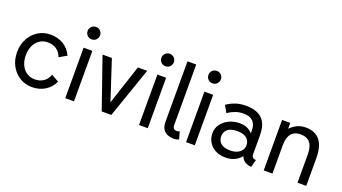

<svg xmlns="http://www.w3.org/2000/svg" viewBox="-58 -1269 3236 1815"><g transform="rotate(20 1559.5 -361.0)"><path d="M136.7 -253.9Q136.7 -294.4 147.7 -328.1Q158.7 -361.8 179.2 -387Q199.7 -412.1 228.3 -425.8Q256.8 -439.5 292 -439.5Q343.8 -439.5 379.9 -415Q416 -390.6 434.1 -341.8L508.8 -384.8Q478.5 -450.2 421.6 -483.9Q364.7 -517.6 292 -517.6Q223.6 -517.6 168.5 -483.4Q113.3 -449.2 81.1 -389.6Q48.8 -330.1 48.8 -253.9Q48.8 -177.7 81.1 -118.2Q113.3 -58.6 168.5 -24.4Q223.6 9.8 292 9.8Q364.7 9.8 421.6 -24.2Q478.5 -58.1 508.8 -123L434.1 -166Q416 -117.2 379.9 -92.8Q343.8 -68.4 292 -68.4Q256.8 -68.4 228.3 -82Q199.7 -95.7 179.2 -120.8Q158.7 -146 147.7 -179.9Q136.7 -213.9 136.7 -253.9Z M626 0H713.9V-507.8H626ZM607.4 -669.9Q607.4 -643.6 625.5 -625.5Q643.6 -607.4 669.9 -607.4Q696.3 -607.4 714.4 -625.5Q732.4 -643.6 732.4 -669.9Q732.4 -696.3 714.4 -714.4Q696.3 -732.4 669.9 -732.4Q643.6 -732.4 625.5 -714.4Q607.4 -696.3 607.4 -669.9Z M1041 -109.4 910.2 -507.8H816.4L992.7 0H1089.4L1265.6 -507.8H1171.9Z M1368.2 0H1456.1V-507.8H1368.2ZM1349.6 -669.9Q1349.6 -643.6 1367.7 -625.5Q1385.7 -607.4 1412.1 -607.4Q1438.5 -607.4 1456.5 -625.5Q1474.6 -643.6 1474.6 -669.9Q1474.6 -696.3 1456.5 -714.4Q1438.5 -732.4 1412.1 -732.4Q1385.7 -732.4 1367.7 -714.4Q1349.6 -696.3 1349.6 -669.9Z M1750 -76.2Q1745.6 -73.7 1738 -71Q1730.5 -68.4 1724.6 -68.4Q1713.9 -68.4 1705.6 -71Q1697.3 -73.7 1691.7 -79.3Q1686 -85 1683.3 -93.3Q1680.7 -101.6 1680.7 -112.3V-214.8V-282.2V-722.7H1592.8V-282.2V-214.8V-112.3Q1592.8 -81.1 1601.6 -58.1Q1610.4 -35.2 1627.4 -20Q1644.5 -4.9 1668.9 2.4Q1693.4 9.8 1724.6 9.8Q1736.3 9.8 1749.5 6.3Q1762.7 2.9 1770.5 -2Z M1841.3 0H1929.2V-507.8H1841.3ZM1822.8 -669.9Q1822.8 -643.6 1840.8 -625.5Q1858.9 -607.4 1885.3 -607.4Q1911.6 -607.4 1929.7 -625.5Q1947.8 -643.6 1947.8 -669.9Q1947.8 -696.3 1929.7 -714.4Q1911.6 -732.4 1885.3 -732.4Q1858.9 -732.4 1840.8 -714.4Q1822.8 -696.3 1822.8 -669.9Z M2241.7 9.8Q2296.9 9.8 2339.8 -13.9Q2382.8 -37.6 2407.5 -77.4Q2432.1 -117.2 2432.1 -166Q2432.1 -214.8 2411.4 -254.6Q2390.6 -294.4 2352.3 -318.1Q2314 -341.8 2261.2 -341.8Q2199.2 -341.8 2150.6 -318.1Q2102.1 -294.4 2074.2 -254.6Q2046.4 -214.8 2046.4 -166Q2046.4 -117.2 2069.3 -77.4Q2092.3 -37.6 2136 -13.9Q2179.7 9.8 2241.7 9.8ZM2388.2 -166Q2388.2 -136.7 2371.6 -114.7Q2355 -92.8 2326.4 -80.6Q2297.9 -68.4 2261.2 -68.4Q2195.3 -68.4 2164.8 -95.2Q2134.3 -122.1 2134.3 -166Q2134.3 -210 2164.8 -236.8Q2195.3 -263.7 2261.2 -263.7Q2305.2 -263.7 2333.3 -251.5Q2361.3 -239.3 2374.8 -217.3Q2388.2 -195.3 2388.2 -166ZM2476.1 -110.8V-296.9Q2476.1 -382.3 2447.5 -430.4Q2418.9 -478.5 2370.1 -498Q2321.3 -517.6 2261.2 -517.6Q2199.2 -517.6 2155.5 -502.4Q2111.8 -487.3 2088.9 -472.2Q2065.9 -457 2065.9 -457L2106 -388.2Q2106 -388.2 2126.5 -401.1Q2147 -414.1 2181.9 -427Q2216.8 -439.9 2260.7 -439.9Q2291.5 -439.9 2315.2 -432.4Q2338.9 -424.8 2355.2 -409.2Q2371.6 -393.6 2379.9 -369.6Q2388.2 -345.7 2388.2 -312.5V-228.5L2397.9 -219.2V-125L2388.2 -110.8Q2388.2 -82.5 2395.8 -61Q2403.3 -39.6 2417.5 -24.7Q2431.6 -9.8 2452.4 -1.2Q2473.1 7.3 2499.5 9.8L2520 -67.4Q2498 -67.4 2487.1 -78.1Q2476.1 -88.9 2476.1 -110.8Z M2962.4 0H3050.3V-279.3Q3050.3 -396.5 3002.7 -457Q2955.1 -517.6 2856 -517.6Q2825.7 -517.6 2798.8 -509Q2772 -500.5 2748.8 -485.4Q2725.6 -470.2 2704.6 -449.2V-507.8H2622.6V0H2710.4V-279.3Q2710.4 -333 2723.6 -368.4Q2736.8 -403.8 2764.6 -421.6Q2792.5 -439.5 2836.4 -439.5Q2880.4 -439.5 2908.2 -421.6Q2936 -403.8 2949.2 -368.4Q2962.4 -333 2962.4 -279.3Z"/></g></svg>

Font: Giphurs
Style: Regular
Weight: 400
Version: Version 2.010